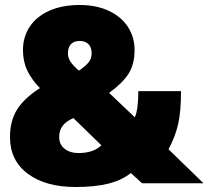

<svg xmlns="http://www.w3.org/2000/svg" viewBox="-20 -734 845 769"><path d="M20 -185Q20 -250 48.5 -295.5Q77 -341 140 -381Q106 -416 89 -452Q72 -488 72 -534Q72 -586 99 -627Q126 -668 177.5 -691Q229 -714 299 -714Q366 -714 416 -690.5Q466 -667 492.5 -626Q519 -585 519 -534Q519 -477 495 -439Q471 -401 417 -362L520 -264Q534 -295 534 -369H705Q705 -289 694 -239Q683 -189 655 -136L795 0H549L504 -41Q468 -12 414 1.5Q360 15 282 15Q163 15 91.5 -38Q20 -91 20 -185ZM347 -520Q347 -545 334 -557.5Q321 -570 299 -570Q277 -570 264.5 -557.5Q252 -545 252 -520Q252 -503 262 -487.5Q272 -472 296 -451Q324 -470 335.5 -485Q347 -500 347 -520ZM386 -152 274 -261Q244 -248 230.5 -229.5Q217 -211 217 -186Q217 -155 239 -138Q261 -121 294 -121Q354 -121 386 -152Z"/></svg>

Font: Prompt ExtraBold
Style: Regular
Weight: 800
Designer: Katatrad Team
Foundry: CadsonDemak
Version: Version 1.000